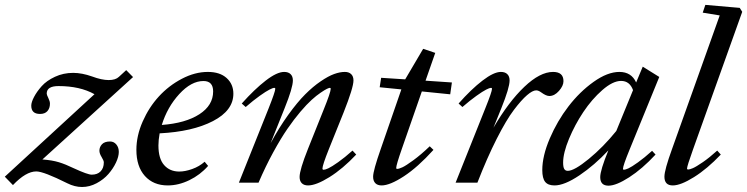

<svg xmlns="http://www.w3.org/2000/svg" viewBox="-66 -745 3047 783"><path d="M418.5 -125.5Q418.5 -106.4 407 -82Q395.5 -57.6 376.2 -35.4Q356.9 -13.2 328.1 2.2Q299.3 17.6 268.6 17.6Q238.8 17.6 208.5 2.4Q111.8 -45.9 82 -45.9Q39.6 -45.9 -13.2 9.8L-46.4 -24.4L319.3 -360.8Q260.3 -394 172.4 -394Q124.5 -394 124.5 -363.3Q124.5 -358.4 131.1 -345.2Q137.7 -332 137.7 -322.3Q137.7 -303.7 127.4 -292Q117.2 -280.3 97.2 -280.3Q61.5 -280.3 61.5 -314Q61.5 -328.1 72.8 -349.6Q84 -371.1 104 -393.6Q124 -416 158.2 -431.9Q192.4 -447.8 232.4 -447.8Q268.1 -447.8 309.6 -433.1Q348.6 -418.5 377.4 -418.5Q405.3 -418.5 418.9 -431.6L448.7 -459L476.6 -430.7L106.9 -94.7Q146.5 -91.8 173.8 -83.5Q201.2 -75.2 235.4 -58.6Q291.5 -32.7 308.1 -32.7Q331.1 -32.7 344.2 -46.1Q357.4 -59.6 357.4 -83Q357.4 -89.8 348.4 -104.5Q339.4 -119.1 339.4 -130.4Q339.4 -145.5 349.9 -156.7Q360.4 -168 382.8 -168Q398.4 -168 408.4 -155.8Q418.5 -143.6 418.5 -125.5Z M618.2 11.2Q559.6 11.2 524.9 -27.3Q490.2 -65.9 490.2 -133.8Q490.2 -191.4 515.9 -249.5Q541.5 -307.6 582 -351.8Q622.6 -396 675.8 -423.8Q729 -451.7 781.7 -451.7Q830.6 -451.7 858.2 -426.8Q885.7 -401.9 885.7 -362.8Q885.7 -294.4 802.5 -251.2Q719.2 -208 585 -201.2Q580.1 -173.3 580.1 -151.9Q580.1 -98.1 603.3 -71.8Q626.5 -45.4 665 -45.4Q689 -45.4 717.8 -55.7Q746.6 -65.9 768.6 -85.4L782.7 -68.4Q750.5 -31.7 706.3 -10.3Q662.1 11.2 618.2 11.2ZM763.7 -414.6Q713.9 -414.6 665 -361.3Q616.2 -308.1 593.8 -235.4Q690.9 -242.7 747.1 -279.1Q803.2 -315.4 803.2 -372.1Q803.2 -414.6 763.7 -414.6Z M908.2 0 1029.3 -302.7Q1056.6 -371.6 1056.6 -382.8Q1056.6 -386.7 1052.2 -386.7Q1046.9 -386.7 1033 -379.6Q1019 -372.6 992.9 -354Q966.8 -335.4 936 -308.6L919.9 -322.8Q972.2 -381.3 1017.8 -416.5Q1063.5 -451.7 1092.8 -451.7Q1109.9 -451.7 1119.1 -442.6Q1128.4 -433.6 1128.4 -417Q1128.4 -387.2 1094.7 -303.7L1037.6 -161.1Q1072.3 -225.1 1109.4 -276.6Q1146.5 -328.1 1178.5 -360.1Q1210.4 -392.1 1241.7 -413.3Q1272.9 -434.6 1296.6 -443.1Q1320.3 -451.7 1340.3 -451.7Q1356.9 -451.7 1366.2 -442.6Q1375.5 -433.6 1375.5 -417Q1375.5 -387.7 1335.4 -286.6L1274.9 -136.2Q1249 -71.3 1249 -57.6Q1249 -52.7 1253.9 -52.7Q1260.3 -52.7 1273.4 -58.8Q1286.6 -64.9 1313.2 -83.7Q1339.8 -102.5 1371.6 -130.9L1386.7 -114.7Q1332 -56.6 1277.6 -22.7Q1223.1 11.2 1190.4 11.2Q1173.8 11.2 1164.8 2.2Q1155.8 -6.8 1155.8 -23.4Q1155.8 -52.2 1189.9 -137.7L1253.4 -296.4Q1282.7 -368.7 1282.7 -382.8Q1282.7 -386.7 1278.8 -386.7Q1275.9 -386.7 1267.1 -382.6Q1258.3 -378.4 1241.5 -366.9Q1224.6 -355.5 1204.8 -337.6Q1185.1 -319.8 1158.9 -289.1Q1132.8 -258.3 1106.2 -219.7Q1079.6 -181.2 1048.3 -124Q1017.1 -66.9 988.3 0Z M1490.2 11.2Q1473.6 11.2 1464.6 2Q1455.6 -7.3 1455.6 -24.4Q1455.6 -48.8 1486.8 -137.7L1570.8 -380.4L1482.4 -389.2L1488.3 -427.7L1586.4 -421.4L1659.7 -545.9L1709 -529.3L1669.4 -416L1776.9 -408.7L1770 -360.4L1654.3 -372.1L1573.2 -139.2Q1549.8 -72.3 1549.8 -60.1Q1549.8 -56.2 1553.7 -56.2Q1560.5 -56.2 1575 -62.7Q1589.4 -69.3 1620.1 -91.8Q1650.9 -114.3 1686.5 -148.4L1701.7 -133.8Q1637.7 -63 1580.8 -25.9Q1523.9 11.2 1490.2 11.2Z M1792 0 1913.1 -303.2Q1940.4 -371.1 1940.4 -382.8Q1940.4 -386.7 1936 -386.7Q1930.7 -386.7 1916.7 -379.6Q1902.8 -372.6 1876.7 -354Q1850.6 -335.4 1819.8 -308.6L1804.2 -322.8Q1855.5 -380.9 1901.6 -416.3Q1947.8 -451.7 1976.6 -451.7Q1993.7 -451.7 2002.9 -442.6Q2012.2 -433.6 2012.2 -417Q2012.2 -387.2 1978.5 -303.7L1946.3 -224.1Q2008.3 -330.1 2072.3 -390.9Q2136.2 -451.7 2189.5 -451.7Q2231.9 -451.7 2231.9 -414.1Q2231.9 -395 2213.6 -374.3Q2195.3 -353.5 2174.3 -353.5Q2161.1 -353.5 2141.1 -368.2Q2129.9 -376.5 2120.6 -376.5Q2106 -376.5 2083.3 -356.9Q2060.5 -337.4 2029.8 -296.9Q1999 -256.3 1959.7 -179Q1920.4 -101.6 1880.9 0Z M2195.3 11.2Q2168.9 11.2 2157.2 -3.4Q2145.5 -18.1 2145.5 -51.3Q2145.5 -108.9 2176 -180.2Q2206.5 -251.5 2252.2 -311Q2297.9 -370.6 2354.7 -411.1Q2411.6 -451.7 2460 -451.7Q2508.8 -451.7 2528.3 -408.7L2555.2 -473.1L2622.6 -431.2L2501.5 -134.8Q2474.6 -69.3 2474.6 -56.6Q2474.6 -52.7 2478 -52.7Q2483.9 -52.7 2496.6 -58.3Q2509.3 -64 2535.6 -82.8Q2562 -101.6 2593.3 -129.9L2607.4 -114.7Q2553.2 -56.2 2500 -22Q2446.8 12.2 2415.5 12.2Q2381.8 12.2 2381.8 -22.5Q2381.8 -50.8 2415 -131.8Q2358.4 -71.3 2297.1 -30Q2235.8 11.2 2195.3 11.2ZM2230.5 -82Q2230.5 -64 2234.9 -56.2Q2239.3 -48.3 2249.5 -48.3Q2275.9 -48.3 2335 -96.7Q2394 -145 2447.3 -210.9L2515.6 -377.4Q2502 -415 2466.8 -415Q2433.1 -415 2390.4 -377.7Q2347.7 -340.3 2313 -288.3Q2278.3 -236.3 2254.4 -178.7Q2230.5 -121.1 2230.5 -82Z M2677.7 11.2Q2643.6 11.2 2643.6 -24.4Q2643.6 -51.8 2674.8 -137.7L2869.1 -682.1L2799.8 -693.4L2810.5 -725.1L2950.7 -712.9L2960.9 -696.8L2760.3 -135.7Q2735.8 -67.4 2735.8 -57.6Q2735.8 -53.7 2740.7 -53.7Q2746.6 -53.7 2759.8 -59.3Q2772.9 -64.9 2800.3 -83.7Q2827.6 -102.5 2858.9 -130.9L2873.5 -114.7Q2818.4 -56.6 2764.2 -22.7Q2710 11.2 2677.7 11.2Z"/></svg>

Font: Elstob 10pt Medium
Style: Italic
Weight: 500
Italic angle: -20°
Designer: Peter S. Baker
Version: Version 1.015